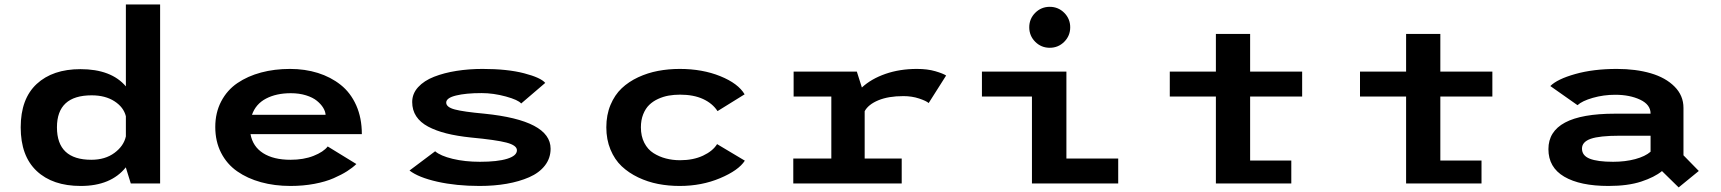

<svg xmlns="http://www.w3.org/2000/svg" viewBox="-20 -820 7690 858"><path d="M339.5 -511Q477 -511 542.5 -434V-800H695.5V0H564.5L542.5 -71V-72.5Q475.5 11 341 11Q215 11 143.8 -56Q72.5 -123 72.5 -251Q72.5 -378.5 144 -444.8Q215.5 -511 339.5 -511ZM234.5 -251Q234.5 -106 388 -106Q450 -106 491.5 -136.8Q533 -167.5 542.5 -210.5V-300.5Q532.5 -341 491.5 -367.5Q450.5 -394 389.5 -394Q234.5 -394 234.5 -251Z M1572.5 -87Q1555.5 -70.5 1531.2 -55Q1507 -39.5 1471.2 -23.8Q1435.5 -8 1385.2 1.5Q1335 11 1278 11Q1207 11 1146.2 -5.8Q1085.5 -22.5 1039.8 -54.5Q994 -86.5 968 -137.2Q942 -188 942 -252.5Q942 -316.5 968.5 -367Q995 -417.5 1041 -448.8Q1087 -480 1146.8 -496Q1206.5 -512 1276 -512Q1343 -512 1400.5 -494Q1458 -476 1502.2 -441Q1546.5 -406 1571.8 -349.5Q1597 -293 1597 -220.5H1099.5Q1109.5 -165 1156 -135.5Q1202.5 -106 1278 -106Q1337 -106 1381.2 -123.5Q1425.5 -141 1444.5 -165.5ZM1279.5 -403.5Q1215 -403.5 1169 -379.5Q1123 -355.5 1106 -307H1435Q1434 -322.5 1424.2 -338.5Q1414.5 -354.5 1396.2 -369.5Q1378 -384.5 1347.5 -394Q1317 -403.5 1279.5 -403.5Z M2123 11Q2019 11 1934.5 -8Q1850 -27 1810 -58L1924.5 -144Q1948 -123.5 2002.8 -110.2Q2057.5 -97 2125 -97Q2203 -97 2246.5 -110.5Q2290 -124 2290 -148.5Q2290 -170.5 2243.2 -182.8Q2196.5 -195 2084.5 -205.5Q2022 -212 1975.2 -223.8Q1928.5 -235.5 1893.2 -254.2Q1858 -273 1840 -300.5Q1822 -328 1822 -364Q1822 -401.5 1848.5 -430.5Q1875 -459.5 1919.8 -477Q1964.5 -494.5 2019.8 -503.2Q2075 -512 2136.5 -512Q2247.5 -512 2322.2 -492.5Q2397 -473 2416.5 -449.5L2309 -357.5Q2296 -373.5 2240.5 -388.8Q2185 -404 2132 -404Q2062 -404 2018 -393.2Q1974 -382.5 1974 -361.5Q1974 -341 2012.5 -330.8Q2051 -320.5 2144.5 -312Q2440.5 -282 2440.5 -155.5Q2440.5 -113 2415 -80.2Q2389.5 -47.5 2344.8 -28Q2300 -8.5 2244.2 1.2Q2188.5 11 2123 11Z M3308.5 -102Q3280.5 -58.5 3198 -23.8Q3115.5 11 3017.5 11Q2967 11 2920.8 2Q2874.5 -7 2832 -27.2Q2789.5 -47.5 2758 -77.2Q2726.5 -107 2708 -151.8Q2689.5 -196.5 2689.5 -251Q2689.5 -306.5 2708.2 -351.2Q2727 -396 2758.2 -425.5Q2789.5 -455 2832 -474.8Q2874.5 -494.5 2920.8 -503.2Q2967 -512 3017.5 -512Q3119 -512 3199 -479.5Q3279 -447 3307.5 -398.5L3186.5 -323.5Q3164 -358 3121.8 -377.5Q3079.5 -397 3019 -397Q2992.5 -397 2968.2 -392.8Q2944 -388.5 2921 -378Q2898 -367.5 2881.2 -351.2Q2864.5 -335 2854.2 -309.2Q2844 -283.5 2844 -251Q2844 -211.5 2859.2 -181.8Q2874.5 -152 2900.2 -135.8Q2926 -119.5 2955.8 -111.8Q2985.5 -104 3019 -104Q3078 -104 3121.8 -124.5Q3165.5 -145 3184.5 -176Z M3844 -111.5H4009.5V0H3525V-111.5H3695V-388.5H3526.5V-500H3809L3831.5 -429Q3873 -467.5 3936.8 -489.8Q4000.5 -512 4077.5 -512Q4124.5 -512 4159.5 -501.8Q4194.5 -491.5 4208 -482.5L4130 -359.5Q4119.5 -369 4087.2 -379.8Q4055 -390.5 4017 -390.5Q3950 -390.5 3905 -371.8Q3860 -353 3844 -323Z M4735.8 -633.2Q4709 -606.5 4671 -606.5Q4633 -606.5 4606.2 -633.2Q4579.5 -660 4579.5 -698Q4579.5 -736 4606.2 -762.8Q4633 -789.5 4671 -789.5Q4709 -789.5 4735.8 -762.8Q4762.5 -736 4762.5 -698Q4762.5 -660 4735.8 -633.2ZM4745.5 -111.5H4977V0H4591.5V-388.5H4368V-500H4745.5Z M5207.5 -388.5V-500H5413.5V-668.5H5566.5V-500H5799V-388.5H5566.5V-102.5H5750.5V0H5413.5V-388.5Z M6057.5 -388.5V-500H6263.5V-668.5H6416.5V-500H6649V-388.5H6416.5V-102.5H6600.5V0H6263.5V-388.5Z M7205.5 -512Q7290.5 -512 7357 -492.5Q7423.5 -473 7463.2 -433Q7503 -393 7503 -338V-126L7571.5 -56L7481.5 17.5L7407 -55.5Q7373.5 -28 7314 -8.5Q7254.5 11 7168 11Q7041 11 6970.2 -30.5Q6899.5 -72 6899.5 -153.5Q6899.5 -312 7197 -312H7356V-312.5Q7356 -352.5 7309.5 -374.5Q7263 -396.5 7198 -396.5Q7146 -396.5 7098 -382.8Q7050 -369 7029.5 -350L6908 -435.5Q6939 -466.5 7019.5 -489.2Q7100 -512 7205.5 -512ZM7188.5 -97Q7243 -97 7287.5 -109Q7332 -121 7356 -142V-213.5H7218Q7128 -213.5 7088.8 -199.8Q7049.5 -186 7049.5 -156Q7049.5 -124.5 7084.2 -110.8Q7119 -97 7188.5 -97Z"/></svg>

Font: League Mono Wide SemiBold
Style: Regular
Weight: 600
Width: 8
Designer: Tyler Finck
Foundry: The League of Moveable Type / Tyler Finck
Version: Version 2.210